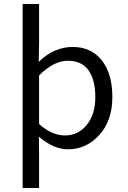

<svg xmlns="http://www.w3.org/2000/svg" viewBox="-20 -732 640 957"><path d="M174.8 -356V-113.8Q238.8 -56.6 304.4 -56.9Q370.1 -57.1 412.6 -109.6Q455.1 -162.1 455.1 -248Q455.1 -334 421.1 -381.6Q387.2 -429.2 317.6 -429.2Q248 -429.2 174.8 -356ZM174.8 205.1H92.8V-711.9H174.8V-511.2L172.9 -423.8Q250 -498 342 -498Q434.1 -498 487.1 -431.6Q540 -365.2 540 -248Q540 -130.9 475.1 -59.3Q410.2 12.2 318.8 12.2Q247.1 12.2 173.8 -50.8L174.8 41Z"/></svg>

Font: SourceCodePro-Regular
Style: Regular
Weight: 400
Monospace: yes
Designer: Paul D. Hunt
Foundry: Adobe Systems Incorporated
Version: Version 1.009;PS 1.000;hotconv 1.0.70;makeotf.lib2.5.5900